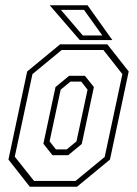

<svg xmlns="http://www.w3.org/2000/svg" viewBox="-20 -708 520 728"><path d="M93 0 12 -103 83 -437 208 -540H387L468 -437L397 -103L272 0ZM109 -22H266.5L377 -113L444 -427L372 -518.5H214L103 -427L36 -114ZM179 -119.5 144.5 -163 190.5 -378 242 -420.5H302L336 -378L290 -162L238.5 -119.5ZM192 -141.5H233L270 -172L312 -368L288 -398.5H247L210 -368L168 -172ZM406 -556H282.5L168.5 -688H312ZM368 -573.5 298.5 -670.5H211L294 -573.5Z"/></svg>

Font: Tourney Condensed ExtraLight
Style: Italic
Weight: 200
Width: 3
Italic angle: -12°
Designer: Tyler Finck
Foundry: Etcetera Type Co
Version: Version 1.010; ttfautohint (v1.8.3)